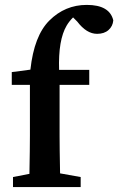

<svg xmlns="http://www.w3.org/2000/svg" viewBox="-20 -763 482 783"><path d="M28 -469 104 -479Q119 -617 181 -679Q245 -743 334 -743Q427 -743 442 -680Q440 -656 422.5 -640.5Q405 -625 376 -625Q333 -625 295 -675L278 -692Q262 -676 252 -659Q217 -600 221 -478H344V-417H223V-210Q223 -160 225 -56L309 -41V0H33V-41L100 -54Q102 -158 102 -210V-417H28Z"/></svg>

Font: TypoPRO Source Serif Pro
Style: Regular
Weight: 600
Designer: Frank Grießhammer
Foundry: Adobe Systems Incorporated
Version: Version 1.017;PS 1.0;hotconv 1.0.79;makeotf.lib2.5.61930